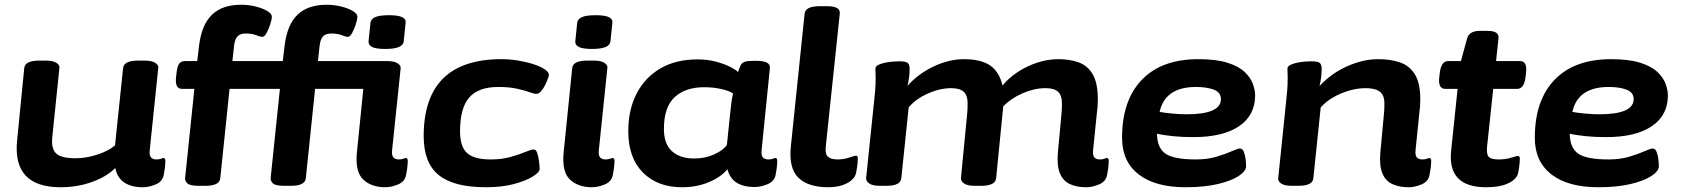

<svg xmlns="http://www.w3.org/2000/svg" viewBox="-20 -780 7089 808"><path d="M235 8Q32 8 52 -189L82 -493Q85 -525 145 -525H173Q203 -525 217.5 -515.5Q232 -506 230 -494L200 -203Q195 -154 216.5 -134Q238 -114 298 -114Q343 -114 390 -129.5Q437 -145 464 -168L498 -493Q501 -525 561 -525H589Q619 -525 633.5 -515.5Q648 -506 646 -494L610 -147Q608 -126 615.5 -117.5Q623 -109 639 -109Q650 -109 657.5 -112Q665 -115 668 -115Q676 -115 676 -103Q676 -99 675 -84.5Q674 -70 669 -44Q664 -16 635.5 -4Q607 8 581 8Q533 8 503.5 -11.5Q474 -31 465 -73Q430 -37 368 -14.5Q306 8 235 8Z M816 2Q780 2 769 -8Q758 -18 759 -31L798 -406H746Q715 -406 721 -456L723 -474Q726 -501 734 -512Q742 -523 758 -523H810L818 -590Q829 -677 872.5 -718.5Q916 -760 995 -760Q1027 -760 1056.5 -752.5Q1086 -745 1105 -733.5Q1124 -722 1124 -710Q1124 -699 1117.5 -678.5Q1111 -658 1102 -641.5Q1093 -625 1085 -625Q1075 -625 1058 -632Q1041 -639 1013 -639Q991 -639 979.5 -627Q968 -615 965 -587L958 -523H1170L1178 -590Q1189 -677 1232.5 -718.5Q1276 -760 1355 -760Q1387 -760 1416.5 -752.5Q1446 -745 1465 -733.5Q1484 -722 1484 -710Q1484 -699 1477.5 -678.5Q1471 -658 1462 -641.5Q1453 -625 1445 -625Q1435 -625 1418 -632Q1401 -639 1373 -639Q1351 -639 1339.5 -627Q1328 -615 1325 -587L1318 -523H1609Q1639 -523 1653.5 -513.5Q1668 -504 1666 -492L1630 -147Q1628 -126 1635.5 -117.5Q1643 -109 1659 -109Q1670 -109 1677.5 -112Q1685 -115 1688 -115Q1696 -115 1696 -103Q1696 -99 1695 -84.5Q1694 -70 1689 -44Q1684 -16 1655.5 -4Q1627 8 1601 8Q1543 8 1508.5 -24.5Q1474 -57 1482 -139L1509 -406H1306L1267 -30Q1264 2 1204 2H1176Q1140 2 1129 -8Q1118 -18 1119 -31L1158 -406H946L907 -30Q904 2 844 2ZM1602 -574Q1563 -574 1546.5 -582Q1530 -590 1531 -606L1539 -684Q1541 -700 1559 -708Q1577 -716 1617 -716Q1655 -716 1672 -708Q1689 -700 1687 -684L1679 -606Q1676 -574 1602 -574Z M2025 8Q1889 8 1826 -43.5Q1763 -95 1763 -207Q1763 -531 2091 -531Q2124 -531 2158.5 -525.5Q2193 -520 2223 -510.5Q2253 -501 2271.5 -489Q2290 -477 2290 -464Q2290 -461 2285.5 -448.5Q2281 -436 2273.5 -421Q2266 -406 2256.5 -395.5Q2247 -385 2238 -385Q2228 -385 2207 -392.5Q2186 -400 2154 -407Q2122 -414 2077 -414Q1993 -414 1954.5 -369.5Q1916 -325 1916 -227Q1916 -163 1945.5 -136Q1975 -109 2045 -109Q2092 -109 2129 -119.5Q2166 -130 2191 -140.5Q2216 -151 2226 -151Q2236 -151 2241 -135.5Q2246 -120 2248.5 -100.5Q2251 -81 2251 -69Q2251 -55 2222 -37Q2193 -19 2142.5 -5.5Q2092 8 2025 8Z M2471 8Q2413 8 2378.5 -24.5Q2344 -57 2352 -139L2388 -493Q2391 -525 2451 -525H2479Q2509 -525 2523.5 -515.5Q2538 -506 2536 -494L2500 -147Q2498 -126 2505.5 -117.5Q2513 -109 2529 -109Q2540 -109 2547.5 -112Q2555 -115 2558 -115Q2566 -115 2566 -103Q2566 -99 2565 -84.5Q2564 -70 2559 -44Q2554 -16 2525.5 -4Q2497 8 2471 8ZM2472 -574Q2433 -574 2416.5 -582Q2400 -590 2401 -606L2409 -684Q2411 -700 2429 -708Q2447 -716 2487 -716Q2525 -716 2542 -708Q2559 -700 2557 -684L2549 -606Q2546 -574 2472 -574Z M2850 8Q2747 8 2685.5 -54Q2624 -116 2624 -228Q2624 -319 2659.5 -387Q2695 -455 2760 -492.5Q2825 -530 2915 -530Q2956 -530 2991 -521Q3026 -512 3051 -499.5Q3076 -487 3086 -477Q3092 -495 3097 -505.5Q3102 -516 3114 -520Q3126 -524 3151 -524H3163Q3223 -524 3220 -494L3185 -147Q3183 -126 3190.5 -117.5Q3198 -109 3214 -109Q3225 -109 3232.5 -112Q3240 -115 3243 -115Q3251 -115 3251 -103Q3251 -99 3250 -84.5Q3249 -70 3244 -44Q3239 -17 3210.5 -5Q3182 7 3156 7Q3110 7 3081 -10.5Q3052 -28 3041 -68Q3016 -36 2964.5 -14Q2913 8 2850 8ZM2901 -113Q2948 -113 2986 -130.5Q3024 -148 3039 -170L3053 -305Q3056 -336 3058.5 -353Q3061 -370 3065 -386Q3052 -397 3017 -405Q2982 -413 2944 -413Q2865 -413 2819.5 -371.5Q2774 -330 2774 -237Q2774 -174 2808 -143.5Q2842 -113 2901 -113Z M3466 8Q3381 8 3340 -32Q3299 -72 3308 -162L3366 -722Q3369 -754 3430 -754H3458Q3490 -754 3503 -746Q3516 -738 3514 -722L3455 -162Q3452 -132 3464 -120.5Q3476 -109 3506 -109Q3530 -109 3554 -117Q3578 -125 3582 -125Q3590 -125 3590 -113Q3590 -109 3589 -94.5Q3588 -80 3583 -54Q3578 -27 3545.5 -9.5Q3513 8 3466 8Z M4551 8Q4512 8 4483 -5Q4454 -18 4440.5 -50.5Q4427 -83 4432 -139L4446 -289Q4447 -300 4448 -311.5Q4449 -323 4449 -345Q4449 -379 4432.5 -394Q4416 -409 4380 -409Q4333 -409 4283.5 -387.5Q4234 -366 4202 -332L4172 -30Q4169 2 4109 2H4081Q4051 2 4037 -8Q4023 -18 4024 -31L4049 -289Q4050 -300 4051 -311.5Q4052 -323 4052 -345Q4052 -379 4035.5 -394Q4019 -409 3983 -409Q3935 -409 3884 -386Q3833 -363 3804 -328L3773 -30Q3770 2 3710 2H3682Q3652 2 3638 -8Q3624 -18 3625 -31L3658 -349Q3661 -375 3663 -399Q3665 -423 3665 -453Q3665 -462 3664.5 -471Q3664 -480 3664 -491Q3664 -501 3676.5 -507Q3689 -513 3706.5 -516.5Q3724 -520 3740.5 -521Q3757 -522 3765 -522Q3791 -522 3799.5 -515.5Q3808 -509 3808 -490Q3808 -455 3799 -419Q3846 -471 3910.5 -501Q3975 -531 4036 -531Q4107 -531 4146 -505Q4185 -479 4199 -420Q4225 -452 4263 -477Q4301 -502 4345.5 -516.5Q4390 -531 4433 -531Q4482 -531 4519.5 -517.5Q4557 -504 4578.5 -467.5Q4600 -431 4600 -362Q4600 -346 4599 -332Q4598 -318 4596 -304L4580 -147Q4578 -126 4585.5 -117.5Q4593 -109 4609 -109Q4620 -109 4627.5 -112Q4635 -115 4638 -115Q4646 -115 4646 -103Q4646 -99 4645 -84.5Q4644 -70 4639 -44Q4634 -16 4605.5 -4Q4577 8 4551 8Z M4969 8Q4842 8 4772 -46Q4702 -100 4702 -200Q4702 -358 4785.5 -444.5Q4869 -531 5023 -531Q5098 -531 5145.5 -516Q5193 -501 5218 -477Q5243 -453 5252.5 -427Q5262 -401 5262 -378Q5262 -295 5194.5 -249Q5127 -203 5002 -203Q4953 -203 4915.5 -207Q4878 -211 4849 -217Q4850 -156 4886 -132.5Q4922 -109 5013 -109Q5061 -109 5099.5 -120.5Q5138 -132 5163.5 -143.5Q5189 -155 5198 -155Q5209 -155 5214.5 -141Q5220 -127 5222 -109.5Q5224 -92 5224 -81Q5224 -60 5193 -39.5Q5162 -19 5105 -5.5Q5048 8 4969 8ZM4973 -299Q5118 -299 5118 -363Q5118 -391 5088.5 -402.5Q5059 -414 5013 -414Q4883 -414 4860 -309Q4882 -305 4914.5 -302Q4947 -299 4973 -299Z M5908 8Q5869 8 5840 -5Q5811 -18 5797.5 -50.5Q5784 -83 5789 -139L5803 -289Q5804 -300 5805 -311.5Q5806 -323 5806 -345Q5806 -379 5787 -394Q5768 -409 5727 -409Q5693 -409 5657 -398.5Q5621 -388 5590 -370Q5559 -352 5538 -328L5507 -30Q5504 2 5444 2H5416Q5386 2 5372 -7.5Q5358 -17 5359 -29L5392 -349Q5395 -376 5397 -399.5Q5399 -423 5399 -453Q5399 -462 5398.5 -471Q5398 -480 5398 -491Q5398 -501 5410.5 -507Q5423 -513 5440.5 -516.5Q5458 -520 5474.5 -521Q5491 -522 5499 -522Q5525 -522 5533.5 -515.5Q5542 -509 5542 -490Q5542 -455 5533 -418Q5582 -471 5649 -501Q5716 -531 5780 -531Q5832 -531 5871.5 -517.5Q5911 -504 5934 -467.5Q5957 -431 5957 -362Q5957 -346 5956 -332Q5955 -318 5953 -304L5937 -147Q5935 -126 5942.5 -117.5Q5950 -109 5966 -109Q5977 -109 5984.5 -112Q5992 -115 5995 -115Q6003 -115 6003 -103Q6003 -99 6002 -84.5Q6001 -70 5996 -44Q5991 -16 5962.5 -4Q5934 8 5908 8Z M6234 8Q6070 8 6087 -147L6114 -406H6062Q6031 -406 6037 -456L6039 -473Q6045 -523 6074 -523H6128L6154 -618Q6163 -650 6207 -650H6240Q6266 -650 6277 -642Q6288 -634 6286 -618L6276 -523H6377Q6408 -523 6402 -473L6400 -456Q6394 -406 6365 -406H6264L6238 -162Q6235 -131 6245 -120Q6255 -109 6288 -109Q6315 -109 6339.5 -116.5Q6364 -124 6368 -124Q6376 -124 6376 -112Q6376 -108 6375 -93.5Q6374 -79 6369 -53Q6364 -27 6329 -9.5Q6294 8 6234 8Z M6706 8Q6579 8 6509 -46Q6439 -100 6439 -200Q6439 -358 6522.5 -444.5Q6606 -531 6760 -531Q6835 -531 6882.5 -516Q6930 -501 6955 -477Q6980 -453 6989.5 -427Q6999 -401 6999 -378Q6999 -295 6931.5 -249Q6864 -203 6739 -203Q6690 -203 6652.5 -207Q6615 -211 6586 -217Q6587 -156 6623 -132.5Q6659 -109 6750 -109Q6798 -109 6836.5 -120.5Q6875 -132 6900.5 -143.5Q6926 -155 6935 -155Q6946 -155 6951.5 -141Q6957 -127 6959 -109.5Q6961 -92 6961 -81Q6961 -60 6930 -39.5Q6899 -19 6842 -5.5Q6785 8 6706 8ZM6710 -299Q6855 -299 6855 -363Q6855 -391 6825.5 -402.5Q6796 -414 6750 -414Q6620 -414 6597 -309Q6619 -305 6651.5 -302Q6684 -299 6710 -299Z"/></svg>

Font: Asap Expanded Expanded Regular
Style: Bold Italic
Weight: 700
Width: 7
Italic angle: -6°
Designer: Pablo Cosgaya
Foundry: Omnibus-Type
Version: Version 3.001; ttfautohint (v1.8.4.7-5d5b)